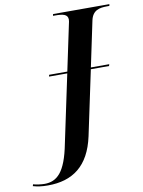

<svg xmlns="http://www.w3.org/2000/svg" viewBox="-258 -783 811 1091"><g transform="rotate(-10 147.0 -237.0)"><path d="M-71 240C71 240 168 172 204 5L283 -368H388L391 -378H285L340 -639C352 -696 391 -704 436 -704H449L451 -714H126L124 -704H137C179 -704 209 -699 209 -668C209 -662 207 -650 205 -643L149 -378H44L42 -368H147L64 24C33 184 -17 228 -89 228C-109 228 -136 224 -154 219L-157 229C-132 236 -108 240 -71 240Z"/></g></svg>

Font: Noto Serif Display SemiBold
Style: Italic
Weight: 600
Italic angle: -12°
Designer: Monotype Design Team
Foundry: Monotype Imaging Inc.
Version: Version 2.009